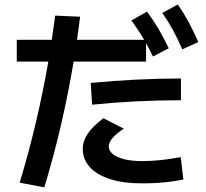

<svg xmlns="http://www.w3.org/2000/svg" viewBox="-20 -802 904 844"><path d="M192.4 -531.2H53.7V-627H207.5Q217.8 -695.3 222.7 -733.4L332 -728.5Q328.6 -697.3 318.4 -627H613.8Q587.9 -670.9 557.6 -711.9L626 -751Q652.8 -715.3 676 -676.3Q699.2 -637.2 721.7 -589.8L652.3 -553.7Q633.8 -591.3 622.1 -612.3V-531.2H303.7Q255.9 -245.1 174.8 21.5L66.4 1Q144 -253.4 192.4 -531.2ZM343.8 -147.5Q343.8 -181.6 365.7 -214.4Q387.7 -247.1 434.6 -282.2L524.4 -236.3Q458 -193.4 458 -158.2Q458 -139.2 476.1 -124.5Q494.1 -109.9 527.3 -101.8Q560.5 -93.8 604.5 -93.8Q682.1 -93.8 774.4 -111.3L786.1 -12.7Q701.7 3.9 619.1 3.9H604.5Q524.9 4.4 466.1 -13.9Q407.2 -32.2 375.5 -66.7Q343.8 -101.1 343.8 -147.5ZM775.4 -457V-361.3Q574.7 -361.3 384.8 -341.8L378.9 -437.5Q586.4 -457 775.4 -457ZM693.4 -745.1 761.7 -782.2Q787.6 -745.1 808.8 -705.8Q830.1 -666.5 851.6 -617.2L781.2 -585Q760.7 -632.3 740 -670.4Q719.2 -708.5 693.4 -745.1Z"/></svg>

Font: Pretendard GOV SemiBold
Style: Regular
Weight: 600
Designer: Base glyphs from Inter by Rasmus Andersson; Hangeul glyphs from Noto Sans CJK(Source Han Sans) by Jang Soo-young and Kan
Foundry: Kil Hyung-jin
Version: Version 1.309